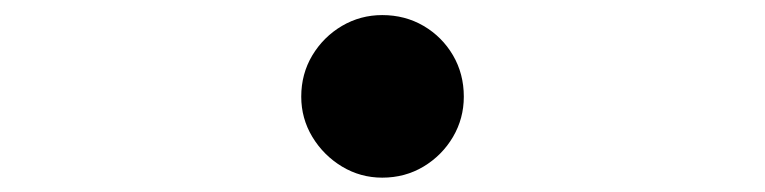

<svg xmlns="http://www.w3.org/2000/svg" viewBox="-20 -511 1040 261"><path d="M499.6 -269.5Q470 -269.5 444.9 -284.6Q419.8 -299.8 404.6 -324.9Q389.5 -350 389.5 -379.6Q389.5 -410.6 404.6 -435.8Q419.8 -461 444.9 -475.8Q470 -490.5 499.6 -490.5Q530.6 -490.5 555.8 -475.8Q581 -461 595.8 -435.8Q610.5 -410.6 610.5 -379.6Q610.5 -350 595.8 -324.9Q581 -299.8 555.8 -284.6Q530.6 -269.5 499.6 -269.5Z"/></svg>

Font: Noto Serif SC
Style: Regular
Weight: 200
Designer: Ryoko NISHIZUKA 西塚涼子 (kana & ideographs); Frank Grießhammer (Latin, Greek & Cyrillic); Wenlong ZHANG 张文龙 (bopomofo); San
Foundry: Adobe
Version: Version 2.001;hotconv 1.1.0;makeotfexe 2.6.0